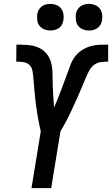

<svg xmlns="http://www.w3.org/2000/svg" viewBox="-20 -974 580 994"><path d="M143 0 191 -294Q187 -311 183.5 -328Q180 -345 177 -362.5Q174 -380 171 -397.5Q168 -415 166 -432.5Q164 -450 162 -467.5Q160 -485 158.5 -503Q157 -521 155.5 -538.5Q154 -556 152.5 -574Q151 -592 147.5 -609.5Q144 -627 131.5 -638.5Q119 -650 100.5 -652.5Q82 -655 64 -655L65 -743Q95 -743 124 -741Q153 -739 178.5 -728Q204 -717 221.5 -695.5Q239 -674 245.5 -646.5Q252 -619 252 -590Q252 -561 253 -532Q254 -503 256 -474.5Q258 -446 260 -417Q269 -438 278 -460.5Q287 -483 295.5 -505Q304 -527 312 -549Q320 -571 328.5 -593.5Q337 -616 345 -638Q353 -660 367 -679.5Q381 -699 402 -713Q423 -727 446 -734Q469 -741 492 -742Q515 -743 538 -743H540V-655Q522 -655 502.5 -652.5Q483 -650 467.5 -638.5Q452 -627 442.5 -609.5Q433 -592 425.5 -574Q418 -556 410.5 -538.5Q403 -521 395.5 -503Q388 -485 380 -467.5Q372 -450 364 -432.5Q356 -415 348 -397.5Q340 -380 331 -362.5Q322 -345 312.5 -328Q303 -311 293 -294L245 0ZM440 -816Q424 -816 409 -822Q394 -828 384.5 -840.5Q375 -853 373 -869Q371 -885 373 -902Q375 -913 381 -923.5Q387 -934 396.5 -941Q406 -948 417.5 -951Q429 -954 441 -954Q457 -954 472 -948Q487 -942 496.5 -929.5Q506 -917 508.5 -901Q511 -885 508 -868Q506 -857 500.5 -846.5Q495 -836 485 -829Q475 -822 463.5 -819Q452 -816 440 -816ZM240 -816Q224 -816 209 -822Q194 -828 184.5 -840.5Q175 -853 173 -869Q171 -885 173 -902Q175 -913 181 -923.5Q187 -934 196.5 -941Q206 -948 217.5 -951Q229 -954 241 -954Q257 -954 272 -948Q287 -942 296.5 -929.5Q306 -917 308.5 -901Q311 -885 308 -868Q306 -857 300.5 -846.5Q295 -836 285 -829Q275 -822 263.5 -819Q252 -816 240 -816Z"/></svg>

Font: Iosevka SS18 Semibold
Style: Italic
Weight: 600
Italic angle: -9°
Monospace: yes
Designer: Belleve Invis
Foundry: Belleve Invis
Version: Version 25.1.1; ttfautohint (v1.8.4)